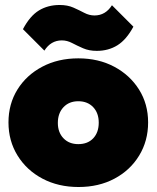

<svg xmlns="http://www.w3.org/2000/svg" viewBox="-20 -738 628 770"><path d="M295 12Q214 12 150.5 -21.5Q87 -55 50.5 -114Q14 -173 14 -247Q14 -321 50 -379Q86 -437 149.5 -470.5Q213 -504 294 -504Q375 -504 438 -470.5Q501 -437 537.5 -379Q574 -321 574 -247Q574 -173 538 -114Q502 -55 439 -21.5Q376 12 295 12ZM294 -160Q332 -160 354 -183.5Q376 -207 376 -246Q376 -285 353.5 -308.5Q331 -332 294 -332Q257 -332 234.5 -308Q212 -284 212 -245Q212 -207 234.5 -183.5Q257 -160 294 -160ZM368 -534Q337 -534 313 -544.5Q289 -555 269 -565.5Q249 -576 228 -576Q184 -576 158 -535L72 -621Q100 -674 136 -696Q172 -718 219 -718Q251 -718 274.5 -707.5Q298 -697 318 -686.5Q338 -676 359 -676Q403 -676 429 -717L515 -631Q487 -579 451 -556.5Q415 -534 368 -534Z"/></svg>

Font: Outfit Black
Style: Regular
Weight: 900
Designer: Rodrigo Fuenzalida
Foundry: fragTYPE
Version: Version 1.100; ttfautohint (v1.8.4.7-5d5b)